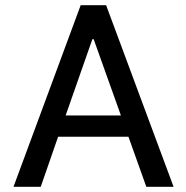

<svg xmlns="http://www.w3.org/2000/svg" viewBox="-20 -720 718 740"><path d="M475 -193H204L137 0H32L291 -700H389L649 0H544ZM446 -275 341 -569H336L233 -275Z"/></svg>

Font: Be Vietnam Medium
Style: Regular
Weight: 500
Designer: Gabriel Lam
Foundry: TypeRant
Version: Version 4.000